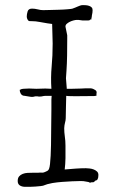

<svg xmlns="http://www.w3.org/2000/svg" viewBox="-20 -721 451 746"><path d="M241.2 -584V-568.4Q241.2 -536.1 240.7 -505.4Q240.2 -474.6 238.3 -446.3Q237.3 -426.8 236.3 -417L239.3 -378.9Q239.3 -377 239.3 -376Q248 -376 257.8 -376Q278.3 -377 296.9 -377Q305.7 -377.9 313.5 -377.9Q320.3 -377.9 330.1 -377.9Q338.9 -377.9 346.7 -373Q355.5 -369.1 355.5 -362.3L354.5 -353.5Q359.4 -348.6 344.7 -347.7H330.1Q255.9 -346.7 246.1 -347.7Q243.2 -347.7 237.3 -348.6Q236.3 -328.1 236.3 -306.6Q236.3 -283.2 235.4 -261.7Q235.4 -253.9 232.4 -243.2Q231.4 -239.3 230.5 -233.9Q229.5 -228.5 229.5 -222.7Q229.5 -207 231.9 -190.4Q234.4 -173.8 234.4 -155.3V-106.4Q234.4 -93.8 233.4 -83.5Q232.4 -73.2 231.4 -62.5Q253.9 -64.5 273.9 -65.9Q293.9 -67.4 313.5 -67.4Q319.3 -67.4 328.1 -66.4Q336.9 -65.4 344.2 -62.5Q351.6 -59.6 356.9 -54.7Q362.3 -49.8 362.3 -41Q362.3 -19.5 350.6 -19.5L349.6 -17.6Q347.7 -16.6 346.7 -15.6Q343.8 -12.7 341.8 -12.7Q335.9 -13.7 332 -11.7Q330.1 -10.7 328.1 -11.7Q327.1 -12.7 324.2 -13.7Q321.3 -14.6 313.5 -15.6Q305.7 -17.6 293.9 -17.6Q279.3 -17.6 260.3 -16.6Q241.2 -15.6 221.2 -14.2Q201.2 -12.7 183.6 -9.8Q159.2 -4.9 154.3 -2Q148.4 1 138.2 2Q127.9 2.9 117.2 3.9Q106.4 4.9 95.7 4.9Q85 4.9 78.1 4.9Q65.4 4.9 57.1 -0.5Q48.8 -5.9 48.8 -17.6Q48.8 -29.3 54.2 -35.6Q59.6 -42 68.4 -45.4Q77.1 -48.8 87.4 -49.3Q97.7 -49.8 107.4 -49.8H127.9Q135.7 -50.8 140.1 -50.3Q144.5 -49.8 149.4 -50.8Q153.3 -51.8 163.1 -56.6Q168.9 -59.6 170.9 -66.4Q174.8 -76.2 176.8 -115.7Q178.7 -155.3 178.7 -204.1Q178.7 -227.5 179.2 -251Q179.7 -274.4 179.7 -295.9Q179.7 -317.4 179.7 -334Q180.7 -342.8 180.7 -348.6Q171.9 -348.6 163.1 -348.6Q151.4 -348.6 148.4 -347.7Q141.6 -345.7 131.8 -345.7Q125 -346.7 125 -346.7Q119.1 -346.7 117.2 -346.7Q108.4 -343.8 100.6 -344.7Q97.7 -344.7 93.8 -345.7Q84 -347.7 76.2 -348.6Q65.4 -348.6 60.5 -357.4Q56.6 -364.3 56.6 -372.1H57.6Q64.5 -376 70.3 -376L91.8 -377H94.7L121.1 -376Q137.7 -377 156.2 -377Q168 -377 179.7 -376Q176.8 -419.9 180.7 -462.9Q184.6 -503.9 184.6 -551.8Q184.6 -571.3 183.6 -590.8Q182.6 -610.4 182.6 -627.9Q178.7 -627.9 164.1 -630.4Q149.4 -632.8 133.8 -635.7Q118.2 -638.7 105.5 -638.7Q92.8 -638.7 91.8 -639.6Q87.9 -642.6 85.9 -647.5Q84 -652.3 84 -657.2Q84 -666 87.4 -676.8Q90.8 -687.5 104.5 -687.5Q115.2 -687.5 126.5 -684.6Q137.7 -681.6 147.5 -681.6Q152.3 -681.6 169.9 -682.1Q187.5 -682.6 207.5 -683.1Q227.5 -683.6 243.7 -685.1Q259.8 -686.5 261.7 -687.5Q267.6 -689.5 272 -691.4Q276.4 -693.4 281.2 -695.3Q286.1 -697.3 291 -699.2Q295.9 -701.2 302.7 -701.2Q307.6 -701.2 314 -700.7Q320.3 -700.2 326.2 -698.2Q332 -696.3 335.9 -692.4Q339.8 -688.5 339.8 -681.6Q339.8 -671.9 336.9 -660.2V-658.2L335.9 -653.3V-651.4Q335 -650.4 335 -647.5V-644.5Q333 -647.5 328.1 -642.6Q327.1 -641.6 323.2 -641.6H299.8L285.2 -643.6H277.3Q273.4 -643.6 265.6 -641.6Q257.8 -639.6 251 -636.2Q244.1 -632.8 239.3 -628.4Q234.4 -624 234.4 -618.2V-617.2Z"/></svg>

Font: ToneOZ-YinPZ-Tsuipita-TC
Style: Regular
Weight: 400
Designer: ÂÆ£ÂøóÂáåJeffrey Xuan(jeffreyx@gmail.com, ToneOZ.com) ÈòøÂù§(cjkFonts)
Foundry: ToneOZ
Version: Version 0.24071